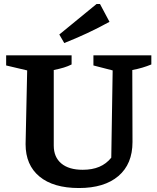

<svg xmlns="http://www.w3.org/2000/svg" viewBox="-20 -937 790 968"><path d="M378 11Q249 11 179 -47Q109 -105 109 -210L117 -582L11 -607V-658H341V-612Q323 -603 302 -596.5Q281 -590 251 -584V-203Q251 -145 289 -113Q327 -81 397 -81Q445 -81 480.5 -96Q516 -111 541 -142L548 -582L451 -607V-658H743V-612Q721 -603 697.5 -596Q674 -589 647 -584L648 -221Q648 -110 577 -49.5Q506 11 378 11ZM304 -720 279 -763 467 -917H484L532 -827Q476 -796 419 -769.5Q362 -743 304 -720Z"/></svg>

Font: Piazzolla 24pt
Style: Bold
Weight: 700
Designer: Juan Pablo del Peral
Foundry: Huerta Tipografica
Version: Version 2.005